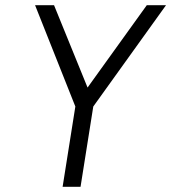

<svg xmlns="http://www.w3.org/2000/svg" viewBox="-20 -720 659 739"><path d="M221 -1H290L339 -310L619 -700H545L317 -383L188 -700H115L270 -310Z"/></svg>

Font: Arthouse Owned
Style: Italic
Weight: 400
Italic angle: -10°
Designer: Jeremy Tribby
Foundry: Tribby Type
Version: Version 1.000;PS 001.000;hotconv 1.0.88;makeotf.lib2.5.64775